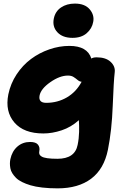

<svg xmlns="http://www.w3.org/2000/svg" viewBox="-20 -783 700 1059"><path d="M379.9 -574.2Q325.2 -574.2 296.4 -605.2Q267.6 -636.2 276.9 -681.2Q285.2 -720.7 316.7 -741.9Q348.1 -763.2 393.1 -763.2Q448.2 -763.2 474.9 -731.4Q501.5 -699.7 494.1 -662.1Q487.8 -626 458.5 -600.1Q429.2 -574.2 379.9 -574.2ZM297.9 255.9Q252 255.9 213.6 251.5Q175.3 247.1 148.4 239Q121.6 231 101.1 220.7Q80.6 210.4 68.1 197.8Q55.7 185.1 47.6 172.1Q39.6 159.2 37.1 145Q34.7 130.9 34.7 119.1Q34.7 107.4 37.1 95.2Q46.4 51.3 75.7 25.6Q105 0 146 0Q177.7 0 189.5 14.9Q201.2 29.8 196.8 50.8Q194.8 60.5 197.3 67.4Q199.7 74.2 209.5 80.3Q219.2 86.4 241 89.6Q262.7 92.8 296.9 92.8Q393.1 92.8 408.2 16.1Q415.5 -19 416.3 -55.4Q417 -91.8 415 -120.1Q372.1 -81.5 320.1 -64.2Q268.1 -46.9 219.2 -46.9Q111.3 -46.9 59.3 -107.4Q7.3 -168 25.9 -262.2Q38.1 -321.8 71.5 -372.6Q105 -423.3 150.9 -457.5Q196.8 -491.7 252 -510.7Q307.1 -529.8 362.8 -529.8Q461.9 -529.8 483.9 -460Q493.7 -466.8 513.2 -466.8Q563.5 -466.8 590.1 -441.9Q616.7 -417 612.8 -384.8Q606.9 -335.9 601.8 -199.7Q596.7 -63.5 575.2 43Q553.7 149.4 482.9 202.6Q412.1 255.9 297.9 255.9ZM198.2 -255.9Q190.9 -215.8 234.9 -215.8Q297.4 -215.8 348.9 -245.8Q400.4 -275.9 430.2 -332Q418.5 -333 408.2 -341.8Q397.9 -350.6 385.7 -358.4Q373.5 -366.2 355 -366.2Q309.6 -366.2 257.6 -329.8Q205.6 -293.5 198.2 -255.9Z"/></svg>

Font: Shantell Sans Normal
Style: Italic
Weight: 800
Italic angle: -11.31°
Designer: Stephen Nixon, Anya Danilova, Shantell Martin
Foundry: Arrow Type
Version: Version 1.006;[559af2be0]